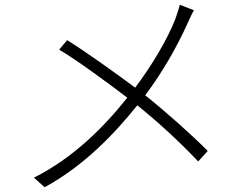

<svg xmlns="http://www.w3.org/2000/svg" viewBox="-20 -765 1040 804"><path d="M733 -745C728 -725 719 -699 713 -682C679 -597 616 -491 546 -398C467 -457 337 -550 261 -597L228 -557C303 -513 434 -416 513 -356C416 -234 289 -105 122 -21L167 19C334 -72 460 -206 555 -324C645 -252 739 -164 810 -89L850 -133C781 -202 677 -295 588 -366C662 -464 722 -572 763 -662C772 -681 783 -707 792 -722Z"/></svg>

Font: Noto Sans T Chinese Light
Style: Regular
Weight: 300
Designer: Ryoko NISHIZUKA (kana & ideographs); Paul D. Hunt (Latin, Greek & Cyrillic); Wenlong ZHANG (bopomofo); Sandoll Communica
Foundry: Adobe Systems Incorporated
Version: Version 1.000;PS 1;hotconv 1.0.78;makeotf.lib2.5.61930